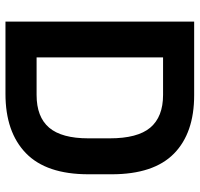

<svg xmlns="http://www.w3.org/2000/svg" viewBox="-34 -696 730 702"><g transform="rotate(90 331.0 -345.0)"><path d="M59.1 -689.9H328.1Q466.3 -689.9 541.5 -616.2Q617.2 -542 617.2 -388.2V-303.2Q617.2 -149.4 540 -74.7Q462.9 0 323.2 0H59.1ZM327.1 -113.8Q407.7 -113.8 446.8 -159.7Q485.8 -205.6 485.8 -303.2V-380.9Q485.8 -482.9 446.8 -529.3Q407.2 -576.2 327.1 -576.2H189.9V-113.8Z"/></g></svg>

Font: D-DIN Exp
Style: DINExp-Bold
Weight: 700
Width: 7
Designer: Charles Nix
Foundry: Datto Inc.
Version: Version 1.00